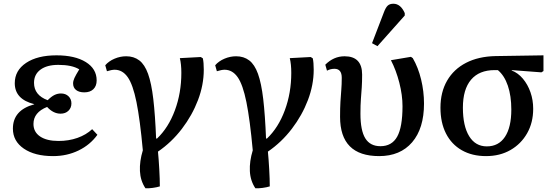

<svg xmlns="http://www.w3.org/2000/svg" viewBox="-20 -821 2966 1027"><path d="M264 14Q166 14 107.5 -26Q49 -66 49 -133Q49 -232 163 -263V-264Q59 -290 59 -376Q59 -444 119.5 -484.5Q180 -525 282 -525Q381 -525 439 -489Q497 -453 497 -391Q497 -361 479.5 -344Q462 -327 431 -327Q403 -327 387 -339.5Q371 -352 371 -375Q371 -388 378 -403.5Q385 -419 404 -450Q365 -474 292 -474Q231 -474 196.5 -448.5Q162 -423 162 -378Q162 -312 235 -285Q255 -305 271.5 -313Q288 -321 306 -321Q331 -321 346.5 -306Q362 -291 362 -268Q362 -244 346 -228.5Q330 -213 304 -213Q265 -213 232 -249Q159 -220 159 -158Q159 -115 194.5 -91Q230 -67 293 -67Q348 -67 394.5 -83.5Q441 -100 473 -130L501 -100Q462 -46 400 -16Q338 14 264 14Z M758 186Q731 146 728.5 94Q726 42 744 -17Q729 -181 710 -275Q691 -369 663 -408.5Q635 -448 593 -448Q578 -448 552 -440L543 -472Q562 -494 592.5 -507Q623 -520 655 -520Q696 -520 725 -498Q754 -476 772 -426Q790 -376 800 -291Q810 -206 815 -80H820Q881 -138 915.5 -231Q950 -324 950 -431Q950 -478 942 -510L1054 -516L1065 -509Q1070 -487 1070 -448Q1070 -367 1039 -285.5Q1008 -204 953 -132Q898 -60 825 -10Q829 31 832 84.5Q835 138 835 176Q819 181 797 184Q775 187 758 186Z M1346 186Q1319 146 1316.5 94Q1314 42 1332 -17Q1317 -181 1298 -275Q1279 -369 1251 -408.5Q1223 -448 1181 -448Q1166 -448 1140 -440L1131 -472Q1150 -494 1180.5 -507Q1211 -520 1243 -520Q1284 -520 1313 -498Q1342 -476 1360 -426Q1378 -376 1388 -291Q1398 -206 1403 -80H1408Q1469 -138 1503.5 -231Q1538 -324 1538 -431Q1538 -478 1530 -510L1642 -516L1653 -509Q1658 -487 1658 -448Q1658 -367 1627 -285.5Q1596 -204 1541 -132Q1486 -60 1413 -10Q1417 31 1420 84.5Q1423 138 1423 176Q1407 181 1385 184Q1363 187 1346 186Z M2008 14Q1799 14 1799 -196Q1799 -244 1801 -277Q1803 -310 1805.5 -339.5Q1808 -369 1808 -405Q1808 -453 1769 -453Q1748 -453 1729 -443L1720 -475Q1765 -520 1823 -520Q1917 -520 1917 -422Q1917 -383 1915 -353.5Q1913 -324 1910.5 -292Q1908 -260 1908 -213Q1908 -123 1934 -81Q1960 -39 2015 -39Q2076 -39 2104.5 -90Q2133 -141 2133 -253Q2133 -312 2116 -378.5Q2099 -445 2071 -499L2178 -517L2188 -510Q2217 -460 2232.5 -396Q2248 -332 2248 -267Q2248 -134 2184.5 -60Q2121 14 2008 14ZM1999 -574 1970 -590 2033 -754Q2043 -781 2054 -791Q2065 -801 2084 -801Q2123 -801 2145 -751V-738Z M2580 14Q2505 14 2450 -17.5Q2395 -49 2365.5 -107Q2336 -165 2336 -245Q2336 -328 2371.5 -389.5Q2407 -451 2473 -485Q2539 -519 2630 -521L2887 -525V-441L2876 -434L2717 -446V-444Q2751 -431 2777 -400Q2803 -369 2817.5 -327.5Q2832 -286 2832 -239Q2832 -165 2799.5 -108Q2767 -51 2710.5 -18.5Q2654 14 2580 14ZM2584 -38Q2647 -38 2681 -89Q2715 -140 2715 -235Q2715 -308 2696.5 -362.5Q2678 -417 2643 -446H2626Q2543 -446 2499.5 -394.5Q2456 -343 2456 -245Q2456 -147 2489.5 -92.5Q2523 -38 2584 -38Z"/></svg>

Font: Literata 36pt Medium
Style: Regular
Weight: 500
Designer: Latin by Veronika Burian and Jose Scaglione. Greek by Irene Vlachou. Cyrillic by Vera Evstafieva.
Foundry: TypeTogether
Version: Version 3.002